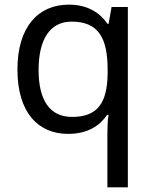

<svg xmlns="http://www.w3.org/2000/svg" viewBox="-20 -566 655 826"><path d="M442 11V240H530V-536H460L447 -463H443C411 -509 360 -546 276 -546C145 -546 55 -451 55 -267C55 -83 143 10 273 10C358 10 410 -26 441 -72H447C443 -49 442 -13 442 11ZM290 -63C192 -63 146 -138 146 -265C146 -392 192 -473 288 -473C404 -473 443 -402 443 -266V-248C441 -123 400 -63 290 -63Z"/></svg>

Font: Noto Sans Bengali
Style: Regular
Weight: 400
Designer: Jelle Bosma - Monotype Design Team
Foundry: Monotype Imaging Inc.
Version: Version 2.003